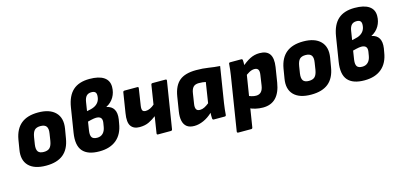

<svg xmlns="http://www.w3.org/2000/svg" viewBox="-74 -1190 3902 1870"><g transform="rotate(-15 1876.5 -255.0)"><path d="M253 12Q134 12 78 -45.5Q22 -103 40 -207L56 -304Q74 -407 136.5 -458Q199 -509 308 -509Q425 -509 482 -451Q539 -393 522 -289L506 -195Q489 -90 426.5 -39Q364 12 253 12ZM265 -123Q305 -123 325 -143Q345 -163 353 -211L364 -282Q372 -330 355.5 -352.5Q339 -375 296 -375Q256 -375 236.5 -355Q217 -335 209 -286L198 -216Q191 -167 207 -145Q223 -123 265 -123Z M790 12Q673 12 622.5 -46.5Q572 -105 592 -229L631 -474Q649 -587 709 -641Q769 -695 876 -695Q971 -695 1020.5 -661.5Q1070 -628 1070 -564Q1070 -507 1043 -461Q1016 -415 967 -390L966 -388Q1017 -378 1038.5 -341Q1060 -304 1051 -242L1044 -202Q1028 -97 963 -42.5Q898 12 790 12ZM803 -122Q838 -122 860.5 -144Q883 -166 890 -206L897 -248Q902 -281 888 -297Q874 -313 841 -313Q831 -313 818 -311Q805 -309 790 -305.5Q775 -302 756 -297L742 -207Q736 -162 750 -142Q764 -122 803 -122ZM773 -398 798 -403Q836 -410 860.5 -425.5Q885 -441 897.5 -465Q910 -489 910 -521Q910 -544 898 -554.5Q886 -565 861 -565Q829 -565 811 -546Q793 -527 787 -487Z M1382 0Q1369 0 1371 -14L1397 -180Q1365 -155 1325 -135Q1285 -115 1229 -115Q1169 -115 1142 -154Q1115 -193 1130 -282L1162 -484Q1164 -497 1178 -497H1307Q1320 -497 1318 -484L1292 -314Q1287 -280 1295 -266Q1303 -252 1327 -252Q1349 -252 1372 -263Q1395 -274 1415 -292L1445 -484Q1447 -497 1460 -497H1590Q1604 -497 1602 -484L1527 -14Q1525 0 1512 0Z M1747 12Q1699 12 1672 -9Q1645 -30 1636 -69.5Q1627 -109 1636 -165L1659 -309Q1676 -414 1733 -461.5Q1790 -509 1902 -509Q1970 -509 2025 -500Q2080 -491 2139 -487L2082 -129Q2077 -97 2074 -68.5Q2071 -40 2069 -14Q2068 0 2055 0H1945Q1932 0 1931 -14Q1930 -27 1930 -41.5Q1930 -56 1931 -71Q1889 -31 1840.5 -9.5Q1792 12 1747 12ZM1840 -125Q1863 -125 1885 -136Q1907 -147 1932 -167L1964 -373Q1951 -376 1933 -378Q1915 -380 1895 -380Q1857 -380 1838.5 -360Q1820 -340 1814 -298L1798 -194Q1793 -161 1802.5 -143Q1812 -125 1840 -125Z M2439 12Q2401 12 2362.5 3Q2324 -6 2300 -21L2317 -142Q2334 -131 2358 -124Q2382 -117 2404 -117Q2436 -117 2455 -137.5Q2474 -158 2480 -200L2495 -301Q2501 -338 2490.5 -355Q2480 -372 2452 -372Q2428 -372 2400.5 -357.5Q2373 -343 2339 -313L2343 -413Q2400 -464 2445 -486.5Q2490 -509 2540 -509Q2613 -509 2642 -466.5Q2671 -424 2658 -338L2634 -187Q2618 -88 2569.5 -38Q2521 12 2439 12ZM2143 185Q2128 185 2130 171L2216 -370Q2221 -401 2224 -429.5Q2227 -458 2229 -483Q2229 -497 2243 -497H2354Q2367 -497 2368 -484Q2369 -474 2369 -462Q2369 -450 2368.5 -437.5Q2368 -425 2366 -413L2370 -349L2287 171Q2285 185 2273 185Z M2926 12Q2807 12 2751 -45.5Q2695 -103 2713 -207L2729 -304Q2747 -407 2809.5 -458Q2872 -509 2981 -509Q3098 -509 3155 -451Q3212 -393 3195 -289L3179 -195Q3162 -90 3099.5 -39Q3037 12 2926 12ZM2938 -123Q2978 -123 2998 -143Q3018 -163 3026 -211L3037 -282Q3045 -330 3028.5 -352.5Q3012 -375 2969 -375Q2929 -375 2909.5 -355Q2890 -335 2882 -286L2871 -216Q2864 -167 2880 -145Q2896 -123 2938 -123Z M3463 12Q3346 12 3295.5 -46.5Q3245 -105 3265 -229L3304 -474Q3322 -587 3382 -641Q3442 -695 3549 -695Q3644 -695 3693.5 -661.5Q3743 -628 3743 -564Q3743 -507 3716 -461Q3689 -415 3640 -390L3639 -388Q3690 -378 3711.5 -341Q3733 -304 3724 -242L3717 -202Q3701 -97 3636 -42.5Q3571 12 3463 12ZM3476 -122Q3511 -122 3533.5 -144Q3556 -166 3563 -206L3570 -248Q3575 -281 3561 -297Q3547 -313 3514 -313Q3504 -313 3491 -311Q3478 -309 3463 -305.5Q3448 -302 3429 -297L3415 -207Q3409 -162 3423 -142Q3437 -122 3476 -122ZM3446 -398 3471 -403Q3509 -410 3533.5 -425.5Q3558 -441 3570.5 -465Q3583 -489 3583 -521Q3583 -544 3571 -554.5Q3559 -565 3534 -565Q3502 -565 3484 -546Q3466 -527 3460 -487Z"/></g></svg>

Font: Sofia Sans Black
Style: Italic
Weight: 900
Italic angle: -9°
Version: Version 4.100-B